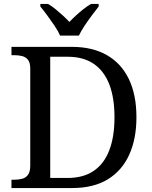

<svg xmlns="http://www.w3.org/2000/svg" viewBox="-20 -951 767 971"><path d="M38 0V-42H51Q74 -42 92.5 -47Q111 -52 122 -67.5Q133 -83 133 -114V-604Q133 -634 121.5 -648.5Q110 -663 91.5 -667.5Q73 -672 51 -672H38V-714H344Q447 -714 520 -672.5Q593 -631 631.5 -551.5Q670 -472 670 -358Q670 -249 633.5 -168.5Q597 -88 525 -44Q453 0 344 0ZM321 -51Q401 -51 453.5 -86.5Q506 -122 532.5 -190.5Q559 -259 559 -358Q559 -457 532.5 -525Q506 -593 453.5 -628.5Q401 -664 322 -664H234V-51ZM284 -771Q274 -794 256 -820.5Q238 -847 219 -873Q200 -899 184 -918V-931H223Q242 -920 261 -904.5Q280 -889 298 -872.5Q316 -856 331 -840Q346 -856 364 -872.5Q382 -889 401.5 -904.5Q421 -920 440 -931H479V-918Q464 -899 444.5 -873Q425 -847 407.5 -820.5Q390 -794 379 -771Z"/></svg>

Font: Noto Serif Myanmar
Style: Regular
Weight: 400
Designer: Ben Mitchell and the Monotype Design Team
Foundry: Monotype Imaging Inc.
Version: Version 2.106